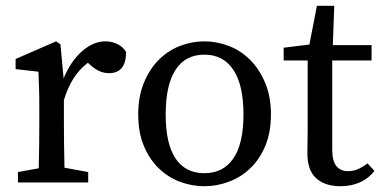

<svg xmlns="http://www.w3.org/2000/svg" viewBox="-20 -631 1317 664"><path d="M42 0V-36L114 -49Q115 -87 115.5 -131.5Q116 -176 116 -210V-258Q116 -299 115 -326Q114 -353 113 -383L34 -392V-427L174 -488L189 -478L200 -360Q225 -420 264 -454Q303 -488 344 -488Q367 -488 387 -478Q407 -468 416 -451Q416 -378 357 -378Q340 -378 325 -384.5Q310 -391 296 -403L284 -414Q254 -391 234 -359.5Q214 -328 201 -285V-210Q201 -177 201.5 -133Q202 -89 203 -51L285 -36V0Z M687 13Q643 13 602 -2.5Q561 -18 529 -49Q497 -80 477.5 -126.5Q458 -173 458 -235Q458 -297 477.5 -344.5Q497 -392 529 -424Q561 -456 602 -472Q643 -488 687 -488Q730 -488 771.5 -472Q813 -456 845 -424Q877 -392 897 -344.5Q917 -297 917 -235Q917 -173 897.5 -126.5Q878 -80 845.5 -49Q813 -18 771.5 -2.5Q730 13 687 13ZM687 -32Q752 -32 787 -83Q822 -134 822 -235Q822 -337 787 -389.5Q752 -442 687 -442Q621 -442 587 -389.5Q553 -337 553 -235Q553 -134 587 -83Q621 -32 687 -32Z M1129 -112Q1129 -74 1143.5 -56.5Q1158 -39 1184 -39Q1201 -39 1216.5 -45.5Q1232 -52 1251 -66L1275 -40Q1255 -14 1225 -0.5Q1195 13 1157 13Q1104 13 1073.5 -14.5Q1043 -42 1043 -101Q1043 -120 1043.5 -138.5Q1044 -157 1044 -186V-422H961V-466L1050 -477L1076 -611H1136L1131 -475H1265V-422H1129Z"/></svg>

Font: Source Serif Pro
Style: Regular
Weight: 400
Designer: Frank Grießhammer
Foundry: Adobe Systems Incorporated
Version: Version 2.000;PS 1.000;hotconv 16.6.51;makeotf.lib2.5.65220